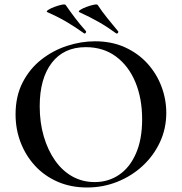

<svg xmlns="http://www.w3.org/2000/svg" viewBox="-20 -819 806 851"><path d="M495 -671Q457 -699 418.5 -721Q380 -743 332 -765Q325 -768 335.5 -775Q346 -782 363.5 -788.5Q381 -795 396 -798Q411 -801 413 -797Q432 -768 455 -739.5Q478 -711 503 -681Q506 -678 503 -673.5Q500 -669 495 -671ZM353 -671Q314 -699 276 -721.5Q238 -744 190 -765Q183 -768 193.5 -775Q204 -782 221.5 -788.5Q239 -795 253.5 -798Q268 -801 271 -797Q291 -768 313 -739Q335 -710 361 -681Q363 -678 360 -673.5Q357 -669 353 -671ZM366 12Q294 12 235.5 -13.5Q177 -39 135.5 -84Q94 -129 71.5 -187.5Q49 -246 49 -312Q49 -393 80.5 -454Q112 -515 164 -555.5Q216 -596 278 -616Q340 -636 401 -636Q475 -636 533.5 -609.5Q592 -583 633 -538Q674 -493 695.5 -436Q717 -379 717 -319Q717 -249 689 -189Q661 -129 612.5 -84Q564 -39 500.5 -13.5Q437 12 366 12ZM400 -12Q460 -12 507.5 -44Q555 -76 582.5 -138.5Q610 -201 610 -290Q610 -383 580 -455Q550 -527 494 -568.5Q438 -610 360 -610Q263 -610 209.5 -540.5Q156 -471 156 -348Q156 -276 174 -214.5Q192 -153 224.5 -107Q257 -61 301.5 -36.5Q346 -12 400 -12Z"/></svg>

Font: Cormorant Light SemiBold
Style: Regular
Weight: 600
Version: Version 4.000